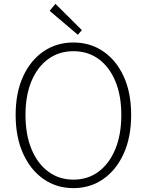

<svg xmlns="http://www.w3.org/2000/svg" viewBox="-20 -961 760 994"><path d="M360 13Q273 13 205.5 -34Q138 -81 99.5 -166Q61 -251 61 -366Q61 -481 99.5 -565Q138 -649 205.5 -695Q273 -741 360 -741Q447 -741 514.5 -695Q582 -649 620.5 -565Q659 -481 659 -366Q659 -251 620.5 -166Q582 -81 514.5 -34Q447 13 360 13ZM360 -31Q435 -31 490.5 -72.5Q546 -114 577 -189Q608 -264 608 -366Q608 -467 577 -541Q546 -615 490.5 -655.5Q435 -696 360 -696Q286 -696 230 -655.5Q174 -615 143 -541Q112 -467 112 -366Q112 -264 143 -189Q174 -114 230 -72.5Q286 -31 360 -31ZM383 -781 237 -905 267 -941 404 -805Z"/></svg>

Font: Noto Sans TC ExtraLight
Style: Regular
Weight: 250
Designer: Ryoko NISHIZUKA  (kana, bopomofo & ideographs); Paul D. Hunt (Latin, Greek & Cyrillic); Sandoll Communications , Soo-you
Foundry: Adobe
Version: Version 2.004-H2;hotconv 1.0.118;makeotfexe 2.5.65603